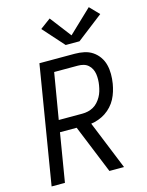

<svg xmlns="http://www.w3.org/2000/svg" viewBox="-142 -1069 883 1155"><g transform="rotate(-15 300.0 -492.0)"><path d="M32 0 153 -735H373Q403 -735 431.5 -729Q460 -723 483 -707.5Q506 -692 522 -669Q538 -646 545 -618.5Q552 -591 552 -561Q552 -531 547 -501Q543 -478 536 -455Q529 -432 517.5 -410Q506 -388 488.5 -369Q471 -350 450.5 -336.5Q430 -323 406.5 -314.5Q383 -306 360 -303L483 0H392L269 -302H165L115 0ZM177 -375H324Q342 -375 359.5 -379Q377 -383 393 -392Q409 -401 421.5 -415Q434 -429 443 -445Q452 -461 457 -478Q462 -495 465 -513Q468 -530 468.5 -548Q469 -566 466.5 -583Q464 -600 456.5 -615Q449 -630 436.5 -641Q424 -652 407.5 -656.5Q391 -661 373 -661H225ZM334 -800 217 -931 282 -979 383 -847 527 -984 583 -926 420 -800Z"/></g></svg>

Font: Iosevka SS04 Extended
Style: Italic
Weight: 400
Width: 7
Italic angle: -9°
Monospace: yes
Designer: Belleve Invis
Foundry: Belleve Invis
Version: Version 19.0.0; ttfautohint (v1.8.4)